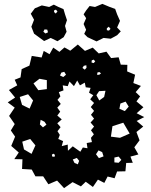

<svg xmlns="http://www.w3.org/2000/svg" viewBox="-20 -951 782 992"><path d="M355 -10 311 21 275 -18 230 1 203 -40H163L144 -75L94 -78L96 -128L54 -129L77 -163L38 -197L58 -245L36 -277L56 -310L27 -352L56 -395L20 -422L58 -447L26 -486L69 -510L56 -539L86 -551L92 -594L132 -612L144 -662L195 -654L206 -688L236 -671L255 -705L287 -683L313 -706L343 -689L382 -721L419 -688L459 -705L490 -675L530 -684L554 -651L593 -655L604 -617L638 -616L637 -582L678 -565L669 -522L708 -507L681 -475L704 -453L685 -427L721 -397L686 -366L725 -346L686 -326L720 -297L685 -269L701 -226L674 -190L695 -153L654 -142L666 -110L632 -109L628 -66L585 -65L572 -30L536 -39L519 -6L486 -23L460 15L423 -12L398 12ZM472 -634 464 -643 454 -639 453 -628 464 -625ZM426 -614 413 -611 406 -600 418 -591 427 -601ZM312 -580 297 -576 290 -561 307 -553 321 -565ZM493 -579 483 -576 482 -564 493 -565 502 -572ZM222 -537 184 -544 153 -520 178 -485 222 -491ZM395 -167 408 -189 432 -185 428 -212 455 -217 450 -239 465 -257 450 -278 466 -297 448 -318 466 -338 450 -358 466 -378 449 -398 466 -419 446 -438 462 -459 440 -472 448 -497 423 -500 418 -524 393 -510 379 -535 362 -506 339 -530 330 -506 304 -510 308 -484 284 -475 292 -453 277 -435 294 -414 276 -395 291 -374 276 -354 299 -334 276 -314 293 -294 277 -273 289 -254 281 -233 306 -222 299 -196 330 -204 331 -172 356 -195ZM525 -482 492 -480 478 -459 493 -432 518 -450ZM151 -432 125 -464 82 -450 94 -409 133 -390ZM629 -426 602 -416 597 -389 625 -377 645 -400ZM210 -322 190 -332 186 -308 202 -293 220 -307ZM617 -317 561 -299 553 -245 600 -239 650 -261ZM163 -200 136 -233 95 -219 104 -179 143 -156ZM508 -165 489 -174 476 -154 491 -134 515 -143ZM264 -151 256 -157 248 -152 250 -142 262 -141ZM593 -142 571 -137V-112L593 -110L607 -125ZM389 -120 377 -135 356 -127 365 -109 382 -102ZM432 -759 415 -776 425 -797 412 -827 425 -857 412 -877 425 -897 443 -920 471 -915 509 -931 547 -915 575 -905 585 -877 600 -843 585 -809 604 -789 585 -769 552 -751 515 -755 479 -737ZM156 -777 142 -813 156 -849 139 -880 160 -908 196 -923 234 -915 258 -927 282 -915 308 -904 316 -877 326 -847 316 -817 324 -787 309 -759 277 -738 242 -755 208 -739ZM269 -901 260 -898 259 -889 268 -881 277 -892ZM542 -813 532 -805V-795L543 -793L551 -802ZM224 -798 210 -799 204 -787 215 -778 228 -784Z"/></svg>

Font: Rubik Gemstones
Style: Regular
Weight: 400
Designer: Hubert and Fischer, NaN
Foundry: Hubert and Fischer, NaN
Version: Version 2.200